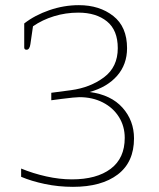

<svg xmlns="http://www.w3.org/2000/svg" viewBox="-20 -715 617 745"><path d="M62 -29V-61Q108 -42 159.5 -30.5Q211 -19 259 -19Q355 -19 409.5 -60Q464 -101 464 -180Q464 -225 441.5 -261Q419 -297 379 -317.5Q339 -338 288 -338Q272 -338 217 -331Q218 -331 179 -326V-355L255 -365Q330 -375 383.5 -415Q437 -455 437 -528Q437 -598 395 -632Q353 -666 284 -666Q235 -666 189.5 -652Q144 -638 108 -613L98 -544Q95 -522 83 -522Q74 -522 74 -531V-624Q115 -656 171.5 -675.5Q228 -695 286 -695Q366 -695 419.5 -653Q473 -611 473 -528Q473 -465 434.5 -421Q396 -377 328 -358Q411 -347 455.5 -297Q500 -247 500 -178Q500 -86 437 -38Q374 10 263 10Q207 10 154.5 -1Q102 -12 62 -29Z"/></svg>

Font: Maitree ExtraLight
Style: Regular
Weight: 250
Designer: CadsonDemak Team
Foundry: CadsonDemak
Version: Version 1.002